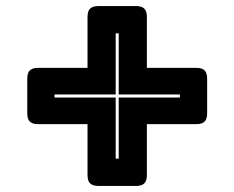

<svg xmlns="http://www.w3.org/2000/svg" viewBox="-20 -677 774 634"><path d="M465 -99Q465 -80 456.5 -71.5Q448 -63 429 -63H305Q286 -63 277.5 -71.5Q269 -80 269 -99V-267H106Q87 -267 78.5 -275.5Q70 -284 70 -303V-417Q70 -436 78.5 -444.5Q87 -453 106 -453H269V-621Q269 -640 277.5 -648.5Q286 -657 305 -657H429Q448 -657 456.5 -648.5Q465 -640 465 -621V-453H628Q647 -453 655.5 -444.5Q664 -436 664 -417V-303Q664 -284 655.5 -275.5Q647 -267 628 -267H465ZM362 -153H372V-355H574V-365H372V-567H362V-365H160V-355H362Z"/></svg>

Font: Bungee Inline
Style: Regular
Weight: 400
Version: Version 1.000;PS 1.0;hotconv 1.0.72;makeotf.lib2.5.5900